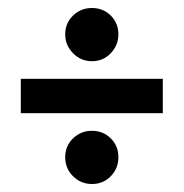

<svg xmlns="http://www.w3.org/2000/svg" viewBox="-20 -598 459 480"><path d="M32 -315V-401H387V-315ZM210 -138Q182 -138 162.5 -157.5Q143 -177 143 -205Q143 -233 162.5 -252Q182 -271 210 -271Q238 -271 257 -252Q276 -233 276 -205Q276 -177 257 -157.5Q238 -138 210 -138ZM210 -445Q182 -445 162.5 -465Q143 -485 143 -512Q143 -540 162.5 -559Q182 -578 210 -578Q238 -578 257 -559Q276 -540 276 -512Q276 -485 257 -465Q238 -445 210 -445Z"/></svg>

Font: Kreon Light
Style: Bold
Weight: 700
Version: Version 2.002